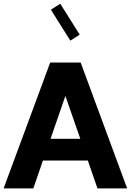

<svg xmlns="http://www.w3.org/2000/svg" viewBox="-20 -1041 723 1061"><path d="M217.3 -153.8H465.3L518.6 0H682.6L425.8 -695.3H257.3L0 0H164.1ZM259.3 -273.9 341.3 -510.7 423.8 -273.9ZM420.4 -849.6 313 -1020.5 261.2 -987.3 368.7 -816.4Z"/></svg>

Font: Estedad-VF-FD Black
Style: Regular
Weight: 900
Designer: Amin Abedi
Version: Version 4.000